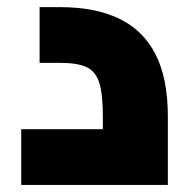

<svg xmlns="http://www.w3.org/2000/svg" viewBox="-20 -523 539 543"><path d="M40 0V-157.6H395.9L270.9 -50.4V-193.3Q270.9 -256.9 260.6 -289.3Q250.3 -321.6 224.3 -333.4Q198.3 -345.2 150.9 -345.2H92V-502.8H150.9Q249.1 -502.8 316.9 -470.3Q384.7 -437.8 419.7 -369.7Q454.7 -301.5 454.7 -193.3V0Z"/></svg>

Font: TitilliumWeb ExtraLight
Style: Regular
Weight: 400
Designer: Mohamed Gaber, Accademia di Belle Arti di Urbino and others
Foundry: Kief Type Foundry, Accademia di Belle Arti di Urbino and others
Version: Version 3.000; ttfautohint (v1.8.2)